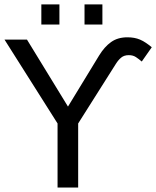

<svg xmlns="http://www.w3.org/2000/svg" viewBox="-20 -835 696 855"><path d="M547.4 -668.9Q579.1 -668.9 603.3 -658.7Q627.4 -648.4 655.8 -624.5L611.3 -561Q598.1 -572.3 585.2 -580.8Q572.3 -589.4 553.7 -589.4Q532.7 -589.4 519.8 -578.6Q506.8 -567.9 496.1 -550.8L328.1 -285.2V0H236.3V-285.2L0 -658.7H100.1L282.7 -360.4L421.4 -587.9Q445.3 -627 474.9 -647.9Q504.4 -668.9 547.4 -668.9ZM356.4 -725.6V-815.4H436V-725.6ZM164.1 -725.6V-815.4H244.6V-725.6Z"/></svg>

Font: Liberation Mono
Style: Regular
Weight: 400
Monospace: yes
Designer: Steve Matteson
Foundry: Ascender Corporation
Version: Version 2.1.5